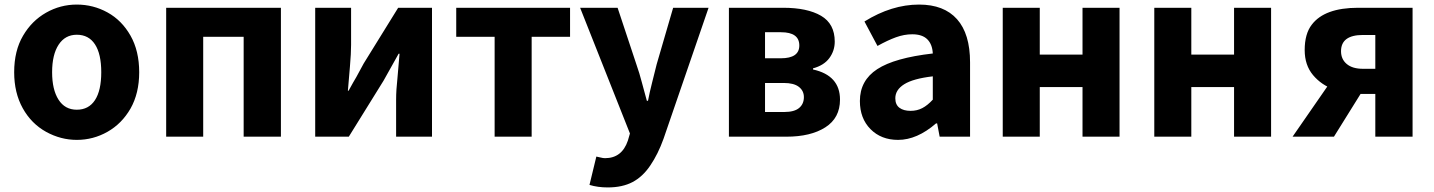

<svg xmlns="http://www.w3.org/2000/svg" viewBox="-20 -598 6274 840"><path d="M182 -21Q117 -57 79.5 -124.5Q42 -192 42 -282Q42 -376 81 -442Q119 -507 181.5 -542.5Q244 -578 316 -578Q388 -578 450.5 -543.5Q513 -509 551 -442Q589 -375 589 -282Q589 -190 551 -123Q513 -57 450.5 -21.5Q388 14 316 14Q246 14 182 -21ZM423 -282Q423 -362 395.5 -404Q368 -446 316 -446Q265 -446 236.5 -402.5Q208 -359 208 -282Q208 -206 236 -162Q264 -118 316 -118Q368 -118 395.5 -160Q423 -202 423 -282Z M707 -564H1209V0H1046V-437H869V0H707Z M1359 -564H1516V-402Q1516 -365 1511 -307L1502 -201H1505L1525 -237L1539 -261L1571 -320L1722 -564H1870V0H1713V-162Q1713 -204 1719 -258L1728 -363H1724L1691 -304L1658 -245L1506 0H1359Z M2144 -437H1976V-564H2474V-437H2306V0H2144Z M2559 211 2589 87 2607 91Q2618 94 2627 94Q2701 94 2727 17L2736 -14L2518 -564H2682L2764 -317Q2778 -277 2788 -238Q2802 -184 2810 -157H2815Q2822 -194 2833 -237L2853 -317L2925 -564H3080L2883 9Q2859 76 2825 126Q2792 175 2747.5 198.5Q2703 222 2639 222Q2595 222 2559 211Z M3169 -564H3406Q3512 -564 3572 -529Q3632 -494 3632 -416Q3632 -376 3608.5 -344Q3585 -312 3537 -299V-294Q3655 -268 3655 -162Q3655 -82 3591 -41Q3527 0 3420 0H3169ZM3477 -399Q3477 -457 3397 -457H3327V-343H3396Q3477 -343 3477 -399ZM3497 -173Q3497 -201 3475 -218Q3453 -235 3409 -235H3327V-108H3411Q3455 -108 3476 -125.5Q3497 -143 3497 -173Z M3742 -156Q3742 -246 3818 -295.5Q3894 -345 4061 -364Q4059 -404 4037 -426Q4015 -448 3971 -448Q3936 -448 3900 -435Q3864 -422 3819 -397L3762 -504Q3881 -578 4001 -578Q4110 -578 4167 -514Q4224 -450 4224 -325V0H4091L4080 -58H4075Q3992 14 3909 14Q3835 14 3788.5 -33Q3742 -80 3742 -156ZM4061 -162V-264Q3975 -254 3936 -229.5Q3897 -205 3897 -168Q3897 -140 3915 -126.5Q3933 -113 3964 -113Q3992 -113 4015 -125Q4038 -137 4061 -162Z M4367 -564H4529V-359H4716V-564H4878V0H4716V-217H4529V0H4367Z M5030 -564H5192V-359H5379V-564H5541V0H5379V-217H5192V0H5030Z M5997 -187H5932Q5872 -187 5816.5 -206.5Q5761 -226 5724.5 -269.5Q5688 -313 5688 -379Q5688 -450 5719 -490Q5775 -564 5922 -564H6160V0H5997ZM5997 -445H5943Q5847 -445 5847 -374Q5847 -339 5872 -318Q5897 -297 5943 -297H5997ZM5824 -273 5958 -228 5816 0H5635Z"/></svg>

Font: Merged Yaku Han JP ExtraBold
Style: Regular
Weight: 800
Designer: Ryoko NISHIZUKA 西塚涼子 (kana, bopomofo & ideographs); Paul D. Hunt (Latin, Greek & Cyrillic); Sandoll Communications 산돌커뮤니
Foundry: Adobe
Version: Version 2.004